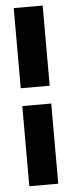

<svg xmlns="http://www.w3.org/2000/svg" viewBox="-56 -729 322 859"><g transform="rotate(-5 105.0 -300.0)"><path d="M40 -340H170V-700H40ZM40 100H170V-260H40Z"/></g></svg>

Font: Pescante Normal
Style: Regular
Weight: 400
Designer: Ariel Martín Pérez
Foundry: Tunera Type Foundry
Version: Version 1.000;FEAKit 1.0